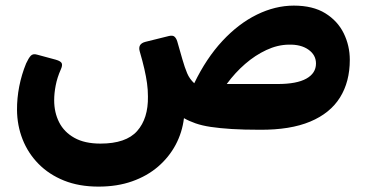

<svg xmlns="http://www.w3.org/2000/svg" viewBox="-20 -466 1327 695"><path d="M336.6 209.5Q266.2 209.5 211.7 187.6Q157.1 165.6 119.3 127Q81.4 88.4 61.7 38.3Q42 -11.9 41.6 -68.2Q41.3 -110 49.6 -153Q58 -196 74.6 -236.5Q83.4 -255.6 91.4 -264.2Q99.4 -272.7 114.7 -268.1L182 -249.9Q200.5 -244.6 203.6 -236.6Q206.6 -228.6 200.1 -214.6Q187 -185.1 181.6 -156.7Q176.1 -128.4 176.1 -103.1Q176.1 -58.7 194.1 -23.3Q212 12.1 249.2 32.9Q286.4 53.8 343.7 53.8Q436.1 53.8 476.4 8.3Q516.8 -37.2 515.5 -116.7Q515.5 -141.2 512.2 -164.9Q508.9 -188.5 502.6 -216.2Q496.3 -243.9 485.9 -279.6Q477.8 -306.9 505.8 -314.4L591.2 -335.6Q605.2 -339 611.7 -333.2Q618.1 -327.5 621.7 -315.9L640.1 -251.6Q648.7 -221.6 657.4 -201Q666 -180.4 683.1 -164.6Q726.5 -254.7 784.9 -317.6Q843.4 -380.5 909.9 -413.1Q976.5 -445.7 1043.6 -445.7Q1112.5 -445.7 1157.3 -418.1Q1202.1 -390.4 1224.2 -345.5Q1246.2 -300.6 1246.2 -249.4Q1246.2 -170 1210.7 -113.1Q1175.1 -56.1 1103 -25.9Q1030.9 4.4 920.5 3.7Q862.1 3.7 818.5 1Q774.9 -1.8 742.9 -6.6Q710.9 -11.4 687.6 -19.6Q664.2 -27.8 645.9 -38.3Q639.6 13.5 615.7 58.3Q591.7 103.1 552 137.3Q512.2 171.4 458.2 190.4Q404.2 209.5 336.6 209.5ZM800.7 -161.9H984.9Q1054.1 -161.9 1088.9 -181.4Q1123.8 -200.9 1123.8 -236.2Q1123.8 -267 1096.5 -286.3Q1069.2 -305.6 1024.9 -304.4Q984.4 -303.8 944.1 -284.9Q903.7 -266.1 867.4 -234.6Q831 -203.1 800.7 -161.9Z"/></svg>

Font: Rubik Light
Style: Italic
Weight: 300
Italic angle: -12°
Designer: Hubert and Fischer
Foundry: Hubert and Fischer
Version: Version 2.300;gftools[0.9.30]